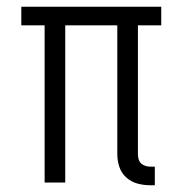

<svg xmlns="http://www.w3.org/2000/svg" viewBox="-20 -540 540 568"><path d="M424 8Q405 8 386.5 3Q368 -2 353.5 -15Q339 -28 333 -46.5Q327 -65 327 -84V-465H173V0H112V-465H43V-520H457V-465H388V-84Q388 -76 390 -69Q392 -62 397 -57Q402 -52 409.5 -49.5Q417 -47 424 -47H438V8Z"/></svg>

Font: Iosevka SS04 Light
Style: Regular
Weight: 300
Monospace: yes
Designer: Belleve Invis
Foundry: Belleve Invis
Version: Version 19.0.0; ttfautohint (v1.8.4)